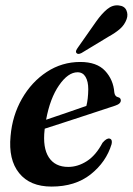

<svg xmlns="http://www.w3.org/2000/svg" viewBox="-20 -679 490 708"><path d="M391.5 -147.5Q371.5 -81.5 314.5 -36.2Q257.5 9 170 9Q90.5 9 50.5 -40.8Q10.5 -90.5 19 -177.5Q25.5 -253 61 -315Q96.5 -377 152.5 -413.8Q208.5 -450.5 276 -450.5Q337 -450.5 367.5 -417.8Q398 -385 401.5 -338.5Q403.5 -323 415.5 -320.5Q424.5 -318.5 425.5 -310Q426.5 -296.5 405 -289.5Q388.5 -284 357.5 -273.8Q326.5 -263.5 288.8 -251.2Q251 -239 213.2 -226.5Q175.5 -214 145 -204.5Q145 -202.5 144.5 -200.5Q137 -134 160 -98.8Q183 -63.5 231.5 -63.5Q267 -63.5 300.2 -84.8Q333.5 -106 358 -152.5Q373.5 -170.5 384 -168Q395.5 -165 391.5 -147.5ZM266 -412.5Q231 -412.5 197.8 -364.5Q164.5 -316.5 150 -237.5Q186.5 -250 228.5 -264.2Q270.5 -278.5 298.5 -288.5Q305 -313 305.5 -350Q305.5 -378.5 295.5 -395.5Q285.5 -412.5 266 -412.5ZM334.5 -599.5Q355 -628.5 375 -645Q395 -661.5 417.5 -659Q439 -657 446 -641.2Q453 -625.5 447 -608.5Q439.5 -587.5 422.8 -572.8Q406 -558 380.5 -544L280.5 -483.5Q267 -476.5 261.5 -484Q259 -488.5 261.2 -493.5Q263.5 -498.5 267.5 -504Z"/></svg>

Font: Fraunces 144pt Soft SemiBold
Style: Italic
Weight: 600
Italic angle: -16°
Version: Version 1.000;[b76b70a41]